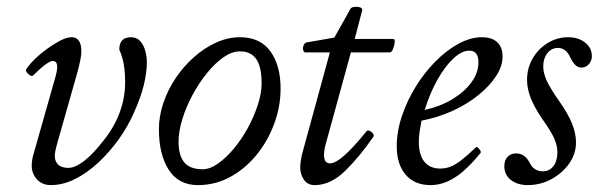

<svg xmlns="http://www.w3.org/2000/svg" viewBox="-20 -524 1737 557"><path d="M127 13Q110 13 97.5 5Q85 -3 78.5 -16Q72 -29 72 -42Q72 -50 73 -57Q74 -64 75 -69L142 -305Q143 -310 144.5 -316.5Q146 -323 146 -330Q146 -338 143 -342.5Q140 -347 133 -347Q126 -347 112 -337Q98 -327 76 -305Q73 -302 67 -305.5Q61 -309 57.5 -314.5Q54 -320 56 -323Q65 -337 81.5 -353Q98 -369 117.5 -383Q137 -397 155.5 -406.5Q174 -416 188 -416Q202 -416 209 -405.5Q216 -395 216 -375Q216 -365 213.5 -352Q211 -339 205 -316L144 -101Q142 -93 140.5 -85.5Q139 -78 139 -72Q139 -55 149 -46Q159 -37 178 -37Q198 -37 224 -57Q250 -77 281 -117Q312 -156 327.5 -198.5Q343 -241 343 -285Q343 -314 339 -337.5Q335 -361 326 -380Q326 -416 360 -416Q377 -416 387 -404.5Q397 -393 401.5 -376.5Q406 -360 406 -344Q406 -313 397 -276.5Q388 -240 368 -196Q351 -157 324.5 -120Q298 -83 266 -53Q234 -23 198.5 -5Q163 13 127 13Z M554 13Q498 13 469.5 -31.5Q441 -76 441 -149Q441 -187 454 -225.5Q467 -264 490 -298Q513 -332 543 -358.5Q573 -385 607 -400.5Q641 -416 676 -416Q735 -416 764.5 -375Q794 -334 794 -267Q794 -215 775.5 -165Q757 -115 724.5 -75Q692 -35 648.5 -11Q605 13 554 13ZM568 -33Q589 -33 612.5 -49.5Q636 -66 658.5 -93Q681 -120 699 -153Q717 -186 728 -220Q739 -254 739 -282Q739 -330 723.5 -352.5Q708 -375 676 -375Q653 -375 628.5 -358Q604 -341 580.5 -312Q557 -283 538.5 -248.5Q520 -214 509 -178.5Q498 -143 498 -113Q498 -73 514.5 -53Q531 -33 568 -33Z M893 13Q872 13 861.5 -3Q851 -19 851 -37Q851 -48 852.5 -56.5Q854 -65 855 -72L937 -372H866Q861 -372 859.5 -379Q858 -386 861 -393Q864 -400 870 -401L950 -415L997 -499Q1000 -503 1008 -504Q1016 -505 1023.5 -503Q1031 -501 1031 -495L1009 -411H1121Q1126 -411 1125 -401Q1124 -391 1120 -381.5Q1116 -372 1111 -372H998L926 -110Q923 -100 921.5 -91Q920 -82 920 -75Q920 -50 937 -50Q953 -50 979.5 -73.5Q1006 -97 1043 -143Q1046 -147 1052 -144.5Q1058 -142 1062 -136.5Q1066 -131 1063 -127Q1023 -69 981 -28Q939 13 893 13Z M1229 13Q1183 13 1157 -17Q1131 -47 1131 -100Q1131 -143 1146 -187.5Q1161 -232 1186 -272.5Q1211 -313 1243 -345.5Q1275 -378 1310 -397Q1345 -416 1378 -416Q1407 -416 1422.5 -401.5Q1438 -387 1438 -360Q1438 -332 1419 -303Q1400 -274 1367 -247.5Q1334 -221 1292 -202Q1250 -183 1203 -174Q1199 -154 1197 -139.5Q1195 -125 1195 -113Q1195 -75 1211 -55Q1227 -35 1257 -35Q1273 -35 1287 -40.5Q1301 -46 1318.5 -59.5Q1336 -73 1360 -96Q1362 -99 1366 -96Q1370 -93 1373 -88Q1376 -83 1374 -80Q1334 -31 1299.5 -9Q1265 13 1229 13ZM1212 -205Q1257 -215 1292 -236Q1327 -257 1347.5 -285Q1368 -313 1368 -343Q1368 -360 1361.5 -368.5Q1355 -377 1341 -377Q1320 -377 1296 -355Q1272 -333 1250 -294.5Q1228 -256 1212 -205Z M1511 13Q1481 13 1462 -2Q1443 -17 1443 -42Q1443 -59 1452.5 -69Q1462 -79 1477 -79Q1502 -79 1516 -53Q1528 -27 1555 -27Q1574 -27 1585.5 -42Q1597 -57 1597 -82Q1597 -102 1587.5 -123Q1578 -144 1553 -179Q1530 -213 1519.5 -240Q1509 -267 1509 -292Q1509 -326 1525 -354Q1541 -382 1568.5 -399Q1596 -416 1628 -416Q1658 -416 1677.5 -400.5Q1697 -385 1697 -361Q1697 -348 1688.5 -338Q1680 -328 1667 -328Q1657 -328 1649.5 -335Q1642 -342 1635 -356Q1623 -385 1598 -385Q1586 -385 1576.5 -378Q1567 -371 1561.5 -359Q1556 -347 1556 -331Q1556 -312 1566 -290Q1576 -268 1604 -228Q1628 -194 1639.5 -165.5Q1651 -137 1651 -111Q1651 -78 1631.5 -50Q1612 -22 1580 -4.5Q1548 13 1511 13Z"/></svg>

Font: Junicode VF
Style: Italic
Weight: 400
Italic angle: -11°
Designer: Peter S. Baker
Version: Version 2.209